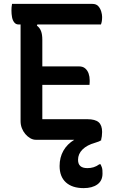

<svg xmlns="http://www.w3.org/2000/svg" viewBox="-20 -720 590 989"><path d="M42 -700H455Q476 -700 486.5 -688Q497 -676 501.5 -660.5Q506 -645 506 -633Q506 -620 504.5 -611Q503 -602 500 -594H75Q62 -594 53.5 -604.5Q45 -615 42 -631.5Q39 -648 39 -665Q39 -673 39.5 -682Q40 -691 42 -700ZM159 -378H387Q407 -378 419 -367.5Q431 -357 436.5 -341Q442 -325 442 -307Q442 -302 442 -298Q442 -294 441.5 -290.5Q441 -287 441 -283H159ZM164 0Q150 0 136 -8Q122 -16 110.5 -29.5Q99 -43 92.5 -60Q86 -77 86 -96Q86 -147 86 -200.5Q86 -254 86 -308Q86 -362 86 -415Q86 -468 86 -519Q86 -570 86 -618H182L170 -588Q185 -577 191.5 -559.5Q198 -542 198 -515Q198 -465 198 -414Q198 -363 198 -311Q198 -259 198 -207.5Q198 -156 198 -106H430Q470 -106 488 -90.5Q506 -75 506 -40Q506 -29 504.5 -18Q503 -7 501 0ZM454 -33Q466 -35 478.5 -25Q491 -15 502 2Q498 5 490 8.5Q482 12 471 15Q428 27 405 50Q382 73 382 103Q382 125 394 135.5Q406 146 430 146Q447 146 462 141.5Q477 137 492 126H498Q502 134 504.5 141.5Q507 149 507.5 156.5Q508 164 508 174Q508 211 481.5 230Q455 249 411 249Q352 249 319.5 219.5Q287 190 287 135Q287 91 306.5 56.5Q326 22 363.5 -0.5Q401 -23 454 -33Z"/></svg>

Font: Recursive Casual Medium
Style: Regular
Weight: 500
Version: Version 1.047